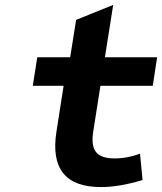

<svg xmlns="http://www.w3.org/2000/svg" viewBox="-20 -740 652 772"><path d="M386.2 12.2Q171.9 12.2 207 -210.9L235.8 -395H111.8L129.9 -509.8H262.2L286.1 -660.2L435.1 -720.2L401.9 -509.8H611.8L594.2 -395H383.8L355 -211.9Q345.7 -153.8 366.2 -128.4Q386.7 -103 440.9 -103Q492.7 -103 543 -122.1L553.2 -16.1Q459.5 12.2 386.2 12.2Z"/></svg>

Font: Office Code Pro Bold Italic
Style: Regular
Weight: 700
Italic angle: -9°
Designer: Nathan Rutzky & Paul D. Hunt
Foundry: Adobe Systems Incorporated
Version: Version 1.004;PS 001.004;hotconv 1.0.70;makeotf.lib2.5.58329